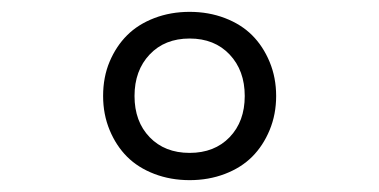

<svg xmlns="http://www.w3.org/2000/svg" viewBox="-20 -760 640 324"><path d="M300 -456Q268 -456 240.5 -466.5Q213 -477 194.5 -495.5Q176 -514 165 -540.5Q154 -567 154 -598Q154 -630 165 -656Q176 -682 194.5 -700.5Q213 -719 240.5 -729.5Q268 -740 300 -740Q332 -740 359.5 -729.5Q387 -719 405.5 -700.5Q424 -682 435 -655.5Q446 -629 446 -598Q446 -567 435 -540.5Q424 -514 405.5 -495.5Q387 -477 359.5 -466.5Q332 -456 300 -456ZM300 -502Q342 -502 367.5 -528.5Q393 -555 393 -598Q393 -641 367.5 -668Q342 -695 300 -695Q258 -695 232.5 -668Q207 -641 207 -598Q207 -555 232.5 -528.5Q258 -502 300 -502Z"/></svg>

Font: Maple Mono ExtraLight
Style: Regular
Weight: 275
Monospace: yes
Designer: subframe7536
Version: Version 7.000